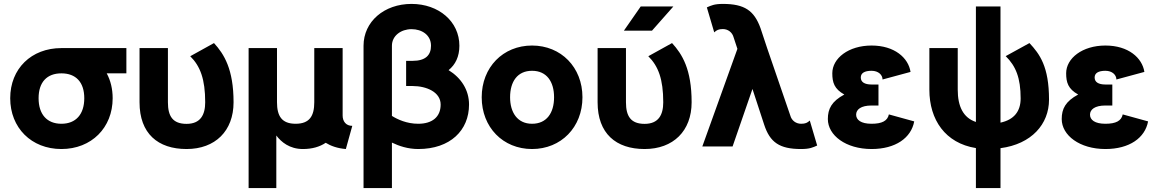

<svg xmlns="http://www.w3.org/2000/svg" viewBox="-20 -756 5978 991"><path d="M32.7 -249C32.7 -96.7 141.6 13.2 296.9 13.2C452.1 13.2 561.5 -96.7 561.5 -249C561.5 -296.9 550.8 -340.8 530.8 -377.4H632.3V-507.8H296.9C141.6 -507.8 32.7 -401.4 32.7 -249ZM179.2 -249C179.2 -332 222.2 -377.4 296.9 -377.4C371.6 -377.4 415 -332 415 -249C415 -166 371.6 -117.2 296.9 -117.2C222.2 -117.2 179.2 -166 179.2 -249Z M846.7 -507.8H700.2V-228C700.2 -66.9 794.9 13.2 942.9 13.2C1090.8 13.2 1185.5 -80.1 1185.5 -228C1185.5 -398.9 1136.7 -476.6 1084.5 -533.7L961.9 -465.8C1013.7 -414.6 1039.1 -347.2 1039.1 -228C1039.1 -163.1 1014.6 -116.7 942.9 -116.7C871.1 -116.7 846.7 -156.7 846.7 -228Z M1765.1 13.2 1798.3 -106.4C1765.1 -106.4 1748.5 -130.4 1748.5 -159.7V-507.8H1602.1V-228.5C1602.1 -157.2 1577.6 -117.2 1505.9 -117.2C1434.1 -117.2 1409.7 -157.2 1409.7 -228.5V-507.8H1263.2V214.8H1406.2V-56.6C1431.6 -22.9 1474.6 13.2 1543.5 13.2C1590.3 13.2 1629.9 2 1661.1 -19C1687 -2.9 1721.7 9.8 1765.1 13.2Z M2138.7 13.2C2304.2 13.2 2400.9 -83.5 2400.9 -216.3C2400.9 -291.5 2360.4 -354 2295.4 -394C2330.6 -422.4 2351.1 -463.9 2351.1 -520C2351.1 -644.5 2245.1 -735.8 2104 -735.8C1962.9 -735.8 1856.4 -644.5 1856.4 -520V214.8H2002.9V-20C2039.1 -2.4 2085.4 13.2 2138.7 13.2ZM2076.2 -441.9V-312H2109.4C2181.2 -312 2254.4 -280.8 2254.4 -216.3C2254.4 -151.9 2210.4 -117.2 2138.7 -117.2C2079.6 -117.2 2031.7 -139.6 2002.9 -157.7V-520C2002.9 -571.8 2050.3 -605.5 2104 -605.5C2157.7 -605.5 2204.6 -575.2 2204.6 -520C2204.6 -471.2 2176.3 -441.9 2109.4 -441.9Z M2466.3 -253.9C2466.3 -99.1 2576.2 13.2 2726.1 13.2C2876 13.2 2986.3 -99.1 2986.3 -253.9C2986.3 -408.7 2876 -521 2726.1 -521C2576.2 -521 2466.3 -408.7 2466.3 -253.9ZM2612.8 -253.9C2612.8 -334.5 2650.4 -390.6 2726.1 -390.6C2801.8 -390.6 2839.8 -334.5 2839.8 -253.9C2839.8 -173.3 2801.8 -117.2 2726.1 -117.2C2650.4 -117.2 2612.8 -175.8 2612.8 -253.9Z M3345.2 -597.7 3455.6 -722.7H3287.1L3200.2 -597.7ZM3210.9 -507.8H3064.5V-228C3064.5 -66.9 3159.2 13.2 3307.1 13.2C3455.1 13.2 3549.8 -80.1 3549.8 -228C3549.8 -398.9 3501 -476.6 3448.7 -533.7L3326.2 -465.8C3377.9 -414.6 3403.3 -347.2 3403.3 -228C3403.3 -163.1 3378.9 -116.7 3307.1 -116.7C3235.4 -116.7 3210.9 -156.7 3210.9 -228Z M3939.5 -507.8 3905.3 -610.8C3872.6 -701.2 3823.2 -735.8 3710.9 -735.8C3666.5 -735.8 3650.4 -727.5 3628.4 -717.8L3666.5 -588.9C3678.7 -600.6 3689 -606 3710.9 -606C3737.8 -606 3759.8 -588.9 3766.6 -563L3786.1 -503.9L3605 0H3761.2L3863.8 -296.9L3924.3 -112.3C3954.1 -21.5 4002.9 13.2 4114.7 13.2C4159.7 13.2 4175.8 4.9 4197.8 -4.9L4159.7 -133.8C4147 -122.1 4137.2 -117.2 4114.7 -117.2C4088.4 -117.2 4065.9 -133.8 4059.1 -159.7Z M4478.5 -319.8C4442.4 -319.8 4422.9 -332.5 4422.9 -356C4422.9 -378.9 4442.4 -390.6 4478.5 -390.6C4514.2 -390.6 4535.2 -369.1 4535.2 -345.7L4679.7 -384.8C4668.5 -457.5 4597.2 -521 4478.5 -521C4359.4 -521 4275.9 -455.1 4275.9 -377.9C4275.9 -330.1 4286.1 -296.9 4337.9 -268.1C4272.5 -232.9 4252.9 -194.3 4252.9 -141.6C4252.9 -57.1 4346.2 13.2 4478.5 13.2C4602.5 13.2 4683.1 -44.4 4698.7 -129.4L4567.9 -165.5C4561 -132.3 4532.7 -117.2 4478.5 -117.2C4423.8 -117.2 4398.9 -137.2 4398.9 -164.1C4398.9 -190.9 4423.8 -211.4 4478.5 -211.4H4514.2V-319.8Z M5017.1 214.8H5144V8.8C5304.2 -12.2 5394.5 -115.2 5394.5 -241.7C5394.5 -412.6 5346.2 -477.1 5293.5 -533.7L5170.9 -466.3C5223.1 -415 5248 -354 5248 -248C5248 -181.2 5213.9 -138.2 5144 -123V-722.7H5017.1V-126.5C4951.2 -148.4 4923.3 -207.5 4923.3 -293V-507.8H4776.9V-293C4776.9 -137.2 4859.4 -17.1 5017.1 8.3Z M5685.5 -319.8C5649.4 -319.8 5629.9 -332.5 5629.9 -356C5629.9 -378.9 5649.4 -390.6 5685.5 -390.6C5721.2 -390.6 5742.2 -369.1 5742.2 -345.7L5886.7 -384.8C5875.5 -457.5 5804.2 -521 5685.5 -521C5566.4 -521 5482.9 -455.1 5482.9 -377.9C5482.9 -330.1 5493.2 -296.9 5544.9 -268.1C5479.5 -232.9 5460 -194.3 5460 -141.6C5460 -57.1 5553.2 13.2 5685.5 13.2C5809.6 13.2 5890.1 -44.4 5905.8 -129.4L5774.9 -165.5C5768.1 -132.3 5739.7 -117.2 5685.5 -117.2C5630.9 -117.2 5606 -137.2 5606 -164.1C5606 -190.9 5630.9 -211.4 5685.5 -211.4H5721.2V-319.8Z"/></svg>

Font: Giphurs ExtraBold
Style: Regular
Weight: 800
Version: Version 1.000